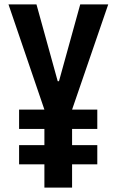

<svg xmlns="http://www.w3.org/2000/svg" viewBox="-20 -854 531 874"><path d="M66.9 -106V-193.4H182.1V-267.1H66.9V-355H182.1L18.6 -834H146L242.7 -484.4H248.5L345.2 -834H472.7L308.1 -355H422.9V-267.1H308.1V-193.4H422.9V-106H308.1V0H182.1V-106Z"/></svg>

Font: FjallaOne
Style: Regular
Weight: 400
Designer: Irina Smirnova
Foundry: Irina Smirnova
Version: Version 1.001